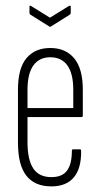

<svg xmlns="http://www.w3.org/2000/svg" viewBox="-20 -658 356 684"><path d="M163 6Q104 6 74 -32Q44 -70 44 -150V-338Q44 -415 74.5 -451Q105 -487 159 -487Q214 -487 244.5 -450Q275 -413 275 -339V-246Q275 -241 270 -241H78V-151Q78 -89 98.5 -58Q119 -27 163 -27Q202 -27 219 -50.5Q236 -74 236 -120Q236 -126 240 -126H265Q269 -126 269 -121Q270 -58 243 -26Q216 6 163 6ZM78 -273H241V-338Q241 -396 220 -425Q199 -454 159 -454Q120 -454 99 -425Q78 -396 78 -338ZM155 -564 88 -606Q85 -608 85 -613V-635Q85 -639 90 -637L158 -595L226 -637Q232 -639 232 -635V-613Q232 -608 229 -606L162 -564Q158 -561 155 -564Z"/></svg>

Font: Sofia Sans Extra Condensed ExtraLight
Style: Regular
Weight: 250
Designer: Botio Nikoltchev, Ani Petrova
Foundry: lettersoup
Version: Version 4.101